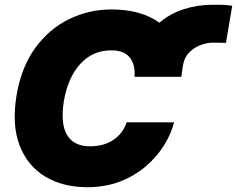

<svg xmlns="http://www.w3.org/2000/svg" viewBox="-20 -777 996 807"><path d="M346.2 9.8Q244.1 9.8 169.9 -34.9Q95.7 -79.6 62.5 -165.5Q29.3 -251.5 49.3 -375Q69.3 -494.6 127.9 -575.2Q186.5 -655.8 270.3 -696.5Q354 -737.3 448.7 -737.3Q572.8 -737.3 649.9 -681.6Q693.8 -719.2 751.5 -738Q809.1 -756.8 869.1 -756.8Q891.6 -757.3 911.6 -756.8Q931.6 -756.3 956.1 -752.9L929.7 -596.7Q919.4 -596.7 902.6 -597.4Q885.7 -598.1 876 -597.7Q853.5 -598.1 825.7 -588.6Q797.9 -579.1 775.6 -556.9Q753.4 -534.7 748 -496.1L743.2 -460.9Q743.2 -457.5 742.7 -454.1H545.4Q549.3 -504.9 525.4 -535.2Q501.5 -565.4 447.8 -565.4Q369.6 -565.4 317.6 -508.5Q265.6 -451.7 248.5 -352.5Q233.4 -256.8 262 -209.5Q290.5 -162.1 357.9 -162.1Q417.5 -162.1 457.3 -189.5Q497.1 -216.8 512.2 -262.7H711.4Q700.2 -216.3 670.9 -168.5Q641.6 -120.6 595.5 -80.1Q549.3 -39.6 486.8 -14.9Q424.3 9.8 346.2 9.8Z"/></svg>

Font: Inter Tight Black
Style: Italic
Weight: 900
Italic angle: -9.39999°
Designer: Rasmus Andersson
Foundry: rsms
Version: Version 3.004; ttfautohint (v1.8.4.7-5d5b)